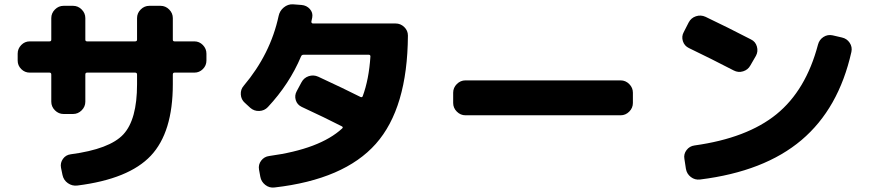

<svg xmlns="http://www.w3.org/2000/svg" viewBox="-20 -814 4040 891"><path d="M118 -477Q95 -477 78.5 -493.5Q62 -510 62 -533V-565Q62 -588 78.5 -605Q95 -622 118 -622H210Q218 -622 218 -630V-730Q218 -753 235 -770Q252 -787 275 -787H319Q342 -787 359 -770Q376 -753 376 -730V-630Q376 -622 384 -622H607Q616 -622 616 -630V-730Q616 -753 633 -770Q650 -787 673 -787H725Q748 -787 765 -770Q782 -753 782 -730V-630Q782 -622 790 -622H882Q905 -622 921.5 -605Q938 -588 938 -565V-533Q938 -510 921.5 -493.5Q905 -477 882 -477H790Q782 -477 782 -468V-423Q782 -200 680 -91.5Q578 17 339 47Q315 50 295 36Q275 22 270 -2L263 -36Q259 -58 272 -76.5Q285 -95 308 -98Q489 -122 552.5 -190.5Q616 -259 616 -423V-468Q616 -477 607 -477H384Q376 -477 376 -468V-342Q376 -319 359 -302Q342 -285 319 -285H275Q252 -285 235 -302Q218 -319 218 -342V-468Q218 -477 210 -477Z M1141 -314 1116 -337Q1099 -352 1097.5 -375.5Q1096 -399 1111 -416Q1235 -563 1273 -740Q1278 -764 1297 -779.5Q1316 -795 1339 -794L1379 -791Q1403 -789 1418 -772Q1433 -755 1429 -733Q1429 -730 1427 -723.5Q1425 -717 1425 -714Q1424 -711 1426.5 -708Q1429 -705 1432 -705H1816Q1839 -705 1856 -688.5Q1873 -672 1873 -649Q1871 -312 1724 -146.5Q1577 19 1254 56Q1230 59 1211 44Q1192 29 1188 6L1182 -27Q1178 -50 1192 -68.5Q1206 -87 1229 -90Q1464 -122 1568 -218Q1574 -224 1566 -228Q1492 -266 1380 -318Q1359 -328 1352.5 -349.5Q1346 -371 1357 -391L1379 -432Q1390 -453 1412.5 -460.5Q1435 -468 1457 -458Q1580 -401 1653 -364Q1660 -361 1663 -367Q1692 -445 1699 -552Q1699 -560 1691 -560H1389Q1380 -560 1377 -552Q1323 -424 1223 -317Q1207 -300 1183 -299Q1159 -298 1141 -314Z M2140 -279Q2117 -279 2100 -296Q2083 -313 2083 -336V-384Q2083 -407 2100 -424Q2117 -441 2140 -441H2860Q2883 -441 2900 -424Q2917 -407 2917 -384V-336Q2917 -313 2900 -296Q2883 -279 2860 -279Z M3177 -591Q3156 -601 3149 -623Q3142 -645 3153 -665L3176 -710Q3187 -731 3209.5 -738.5Q3232 -746 3254 -736Q3357 -687 3465 -631Q3486 -621 3492.5 -598Q3499 -575 3488 -555L3462 -510Q3451 -490 3428.5 -483Q3406 -476 3385 -487Q3281 -541 3177 -591ZM3887 -640Q3910 -635 3923 -615.5Q3936 -596 3931 -573Q3872 -310 3699.5 -164Q3527 -18 3229 19Q3205 22 3186 7.5Q3167 -7 3163 -31L3156 -77Q3152 -99 3166 -117.5Q3180 -136 3203 -139Q3447 -173 3583.5 -284Q3720 -395 3776 -607Q3782 -630 3801.5 -642.5Q3821 -655 3844 -650Z"/></svg>

Font: Rounded Mplus 1c ExtraBold
Style: Regular
Weight: 800
Version: Version 1.059.20150529